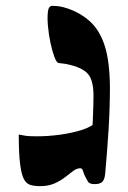

<svg xmlns="http://www.w3.org/2000/svg" viewBox="-20 -624 436 655"><path d="M117 11Q98 11 84 7Q70 3 61.5 -13Q53 -29 48.5 -65Q44 -101 44 -165Q58 -162 69 -160.5Q80 -159 108 -159Q144 -159 185 -164.5Q226 -170 261.5 -181.5Q297 -193 315 -215L292 -158Q295 -179 296.5 -209.5Q298 -240 298.5 -267Q299 -294 299 -302Q298 -353 278.5 -373.5Q259 -394 213 -404Q205 -406 196.5 -407Q188 -408 180 -409Q173 -410 165.5 -430Q158 -450 152 -478.5Q146 -507 143.5 -536Q141 -565 143.5 -584.5Q146 -604 158 -604Q169 -604 181 -602.5Q193 -601 211 -595Q257 -579 289 -549Q321 -519 337.5 -467Q354 -415 355 -329Q355 -256 350.5 -184Q346 -112 339 -33Q337 -9 327 -2Q317 5 301 4Q293 4 287 1.5Q281 -1 277 -10Q267 -27 264 -38.5Q261 -50 254 -50Q242 -50 230 -41Q218 -32 202 -19.5Q186 -7 165.5 2Q145 11 117 11Z"/></svg>

Font: Noto Rashi Hebrew ExtraBold
Style: Regular
Weight: 800
Version: Version 1.006